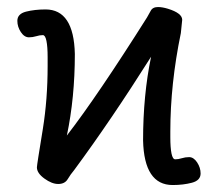

<svg xmlns="http://www.w3.org/2000/svg" viewBox="-20 -509 626 551"><path d="M475.6 22Q393.6 22 390.6 -106Q390.6 -235.8 413.6 -346.2Q297.9 -163.1 192.9 -21Q182.6 -8.8 174.3 5.1Q166 19 147 19Q128.9 19 107.4 3.4Q85.9 -12.2 85.9 -28.8Q85.9 -35.2 103 -139.2Q116.7 -224.1 116.7 -319.8V-345.2Q116.7 -375 113.3 -391.6Q109.9 -408.2 103 -408.2Q93.8 -408.2 83.7 -405Q73.7 -401.9 63 -401.9Q49.8 -401.9 39.8 -417Q29.8 -432.1 29.8 -449.2Q29.8 -469.2 54.7 -475.6Q79.6 -481.9 110.8 -481.9Q191.9 -481.9 194.8 -354Q194.8 -229 171.9 -120.1Q259.8 -233.9 401.9 -459Q406.7 -466.8 412.4 -477.8Q418 -488.8 433.6 -488.8Q445.8 -488.8 461.9 -483.9Q502.9 -471.2 502.9 -452.1L499 -414.1Q468.8 -268.1 468.8 -131.8V-115.2Q468.8 -85 472.2 -68.4Q475.6 -51.8 482.9 -51.8Q491.7 -51.8 501.7 -54.9Q511.7 -58.1 522.9 -58.1Q535.6 -58.1 545.7 -43Q555.7 -27.8 555.7 -11.2Q555.7 8.8 530.8 15.4Q505.9 22 475.6 22Z"/></svg>

Font: LXGW WenKai GB Screen
Style: Regular
Weight: 400
Designer: LXGW / Fontworks Inc.
Foundry: LXGW / Fontworks Inc.
Version: Version 1.321;February 19, 2024;FontCreator 14.0.0.2901 64-b